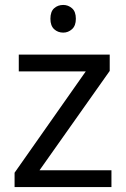

<svg xmlns="http://www.w3.org/2000/svg" viewBox="-20 -757 510 777"><path d="M431 0H39V-58L327 -468H56V-536H424V-470L140 -68H431ZM236 -737Q256 -737 271.5 -723.5Q287 -710 287 -681Q287 -653 271.5 -639Q256 -625 236 -625Q214 -625 199 -639Q184 -653 184 -681Q184 -710 199 -723.5Q214 -737 236 -737Z"/></svg>

Font: Noto Sans SignWriting
Style: Regular
Weight: 400
Designer: Monotype Design Team
Foundry: Monotype Imaging Inc.
Version: Version 2.004; ttfautohint (v1.8.4.7-5d5b)